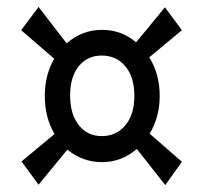

<svg xmlns="http://www.w3.org/2000/svg" viewBox="-20 -591 586 553"><path d="M456 -58 374 -162Q330 -124 274 -124Q218 -124 174 -160L91 -59L42 -126L137 -205Q109 -253 109 -315Q109 -374 136 -422L41 -504L91 -571L172 -466Q216 -505 274 -505Q330 -505 372 -469L455 -570L504 -504L410 -426Q440 -377 440 -315Q440 -254 411 -206L504 -125ZM273 -199Q315 -199 341 -230Q367 -261 367 -315Q367 -369 341 -400Q315 -431 273 -431Q232 -431 207 -400.5Q182 -370 182 -316Q182 -262 207 -230.5Q232 -199 273 -199Z"/></svg>

Font: Arsenal
Style: Bold
Weight: 700
Designer: Andrij Shevchenko
Foundry: Stairsfor
Version: Version 2.001;PS 002.001;hotconv 1.0.88;makeotf.lib2.5.64775